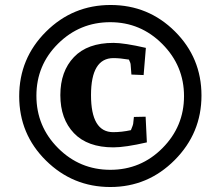

<svg xmlns="http://www.w3.org/2000/svg" viewBox="-20 -635 885 770"><path d="M423.5 -615Q575 -615 681.5 -509Q788 -403 788 -252Q788 -101 680.5 7Q573 115 422.5 115Q272 115 164.5 9Q57 -97 57 -249Q57 -401 164.5 -508Q272 -615 423.5 -615ZM422.5 46Q545 46 631.5 -41Q718 -128 718 -249.5Q718 -371 631 -458.5Q544 -546 422 -546Q300 -546 213 -460Q126 -374 126 -251Q126 -128 213 -41Q300 46 422.5 46ZM435 -44Q331 -44 276.5 -101Q222 -158 222 -253.5Q222 -349 276.5 -406Q331 -463 435 -463Q478 -463 565 -443L556 -334L507 -336L504 -375Q504 -382 497 -396Q461 -402 435 -402Q345 -402 345 -253.5Q345 -105 434 -105Q468 -105 505 -113Q514 -135 514 -138L517 -166L564 -167L569 -64Q482 -44 435 -44Z"/></svg>

Font: Andada SC
Style: Bold Italic
Weight: 700
Italic angle: -8.29999°
Designer: Carolina Giovagnoli
Foundry: Carolina Giovagnoli
Version: Version 1.003